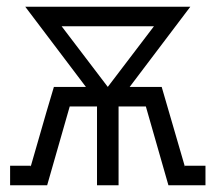

<svg xmlns="http://www.w3.org/2000/svg" viewBox="-20 -550 640 570"><path d="M10 0V-58H71V-55L118 -218L140 -292H235L55 -530H545L365 -292H460L529 -55V-58H590V0H480L413 -234H332V0H268V-234H187L120 0ZM300 -292 437 -472H163Z"/></svg>

Font: Iosevka Curly Slab LtEx
Style: Regular
Weight: 300
Width: 7
Monospace: yes
Designer: Belleve Invis
Foundry: Belleve Invis
Version: Version 11.1.0; ttfautohint (v1.8.3)